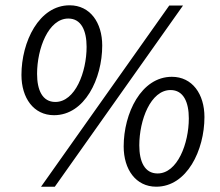

<svg xmlns="http://www.w3.org/2000/svg" viewBox="-20 -693 831 725"><path d="M61 -410C61 -323 107 -258 184 -258C300 -258 366 -396 366 -521C366 -608 320 -673 243 -673C127 -673 61 -535 61 -410ZM619 -672 135 12H187L671 -672ZM307 -516C307 -421 264 -308 189 -308C140 -308 120 -353 120 -414C120 -510 163 -623 238 -623C287 -623 307 -577 307 -516ZM447 -140C447 -53 493 12 570 12C686 12 752 -126 752 -251C752 -338 706 -403 629 -403C513 -403 447 -265 447 -140ZM693 -246C693 -151 650 -38 575 -38C526 -38 506 -83 506 -144C506 -240 549 -353 624 -353C673 -353 693 -307 693 -246Z"/></svg>

Font: Cambridge Sans Italic
Style: Regular
Weight: 400
Italic angle: -11°
Version: Version 2.000;PS 002.000;hotconv 1.0.88;makeotf.lib2.5.64775